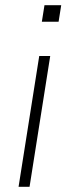

<svg xmlns="http://www.w3.org/2000/svg" viewBox="-20 -714 264 734"><path d="M51 0 130 -500H172L93 0ZM140 -631 150 -694H214L204 -631Z"/></svg>

Font: Mulish ExtraLight
Style: Italic
Weight: 200
Italic angle: -9°
Designer: Vernon Adams
Foundry: Vernon Adams
Version: Version 3.603